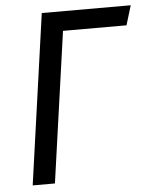

<svg xmlns="http://www.w3.org/2000/svg" viewBox="-51 -731 608 774"><g transform="rotate(-5 253.5 -344.5)"><path d="M483 -610H226L140 0H50L147 -689H507Z"/></g></svg>

Font: Fira Sans Condensed
Style: Italic
Weight: 400
Width: 3
Italic angle: -8°
Designer: bBox Type GmbH & Carrois Corporate GbR & Edenspiekermann AG
Foundry: bBox Type GmbH & Carrois Corporate GbR & Edenspiekermann AG
Version: Version 4.301